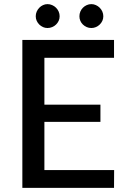

<svg xmlns="http://www.w3.org/2000/svg" viewBox="-20 -912 617 932"><path d="M534 -86.5 533.5 0H88.5V-718H533.5V-631.5H195.5V-404H467.5V-320.5H195.5V-86.5ZM269.5 -833Q269.5 -821 264.8 -810.8Q260 -800.5 252 -792.8Q244 -785 233.2 -780.5Q222.5 -776 210.5 -776Q199 -776 188.8 -780.5Q178.5 -785 170.8 -792.8Q163 -800.5 158.2 -810.8Q153.5 -821 153.5 -833Q153.5 -845 158.2 -855.8Q163 -866.5 170.8 -874.5Q178.5 -882.5 188.8 -887.2Q199 -892 210.5 -892Q222.5 -892 233.2 -887.2Q244 -882.5 252 -874.5Q260 -866.5 264.8 -855.8Q269.5 -845 269.5 -833ZM481.5 -833Q481.5 -821 476.8 -810.8Q472 -800.5 464 -792.8Q456 -785 445.5 -780.5Q435 -776 423.5 -776Q411.5 -776 401 -780.5Q390.5 -785 382.5 -792.8Q374.5 -800.5 370 -810.8Q365.5 -821 365.5 -833Q365.5 -845 370 -855.8Q374.5 -866.5 382.5 -874.5Q390.5 -882.5 401 -887.2Q411.5 -892 423.5 -892Q435 -892 445.5 -887.2Q456 -882.5 464 -874.5Q472 -866.5 476.8 -855.8Q481.5 -845 481.5 -833Z"/></svg>

Font: Lato 2
Style: Regular
Weight: 500
Designer: Lukasz Dziedzic with Adam Twardoch and Botio Nikoltchev
Foundry: tyPoland Lukasz Dziedzic
Version: Version 2.015; 2015-08-06; http://www.latofonts.com/